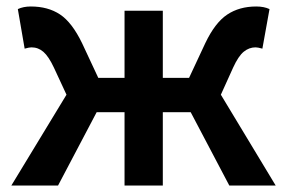

<svg xmlns="http://www.w3.org/2000/svg" viewBox="-20 -572 886 592"><path d="M185 -280 146 -364Q130 -398 114 -412Q98 -426 77 -426Q70 -426 56 -422L35 -544Q52 -552 75 -552Q128 -552 165 -527.5Q202 -503 233 -439L283 -332H364V-539H482V-332H563L613 -439Q643 -502 680.5 -527Q718 -552 770 -552Q794 -552 811 -544L789 -422Q775 -426 768 -426Q748 -426 731.5 -412.5Q715 -399 699 -364L661 -280L830 0H687L568 -226H482V0H364V-226H278L159 0H15Z"/></svg>

Font: Nebula Sans Semibold
Style: Regular
Weight: 600
Designer: Paul D. Hunt for Adobe (as Source Sans)
Foundry: Nebula Entertainment & Broadcasting LLC
Version: Version 1.010